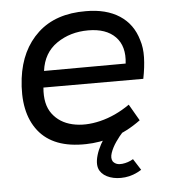

<svg xmlns="http://www.w3.org/2000/svg" viewBox="-49 -549 656 745"><g transform="rotate(-5 279.0 -176.0)"><path d="M512 -223H123Q117 -158 145 -120.5Q173 -83 222.5 -71.5Q272 -60 331.5 -74.5Q391 -89 447 -128L484 -64Q431 -25 376.5 -8Q322 9 269 10Q142 13 84 -60.5Q26 -134 42 -266Q56 -376 125.5 -440.5Q195 -505 313 -504Q392 -504 443.5 -470.5Q495 -437 513 -374Q523 -344 522 -306Q521 -268 512 -223ZM315 -429Q245 -429 192.5 -393Q140 -357 131 -287L449 -288Q457 -355 421 -392Q385 -429 315 -429ZM473 128Q441 148 408.5 151.5Q376 155 350 146Q324 137 312 118Q298 96 309.5 56.5Q321 17 356 -29L416 -26Q401 -10 386.5 11Q372 32 365 52.5Q358 73 366 86Q378 101 401.5 98.5Q425 96 445 84Z"/></g></svg>

Font: Kulim Park
Style: Italic
Weight: 400
Italic angle: -8°
Designer: Noponies / Dale Sattler
Foundry: Noponies
Version: Version 1.000; ttfautohint (v1.8.3)